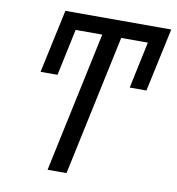

<svg xmlns="http://www.w3.org/2000/svg" viewBox="-80 -786 790 859"><g transform="rotate(10 314.5 -357.0)"><path d="M193 0H279L415 -638H536L491 -426H567L629 -714H148L86 -426H163L208 -638H329Z"/></g></svg>

Font: Noto Sans SemiCondensed
Style: Italic
Weight: 400
Width: 4
Italic angle: -12°
Designer: Monotype Design Team
Foundry: Monotype Imaging Inc.
Version: Version 2.013